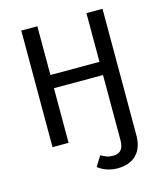

<svg xmlns="http://www.w3.org/2000/svg" viewBox="-130 -786 939 1096"><g transform="rotate(-15 340.0 -238.0)"><path d="M580 -689V57Q580 133 540 173Q500 213 429 213Q364 213 314 175L351 115Q370 126 385.5 131.5Q401 137 424 137Q485 137 485 63V-323H195V0H100V-689H195V-401H485V-689Z"/></g></svg>

Font: FiraGOUPP
Style: Medium
Weight: 400
Designer: bBox Type
Foundry: bBox Type GmbH
Version: Version 1.001